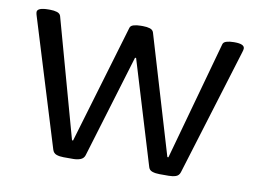

<svg xmlns="http://www.w3.org/2000/svg" viewBox="-63 -616 947 708"><g transform="rotate(10 411.0 -261.5)"><path d="M214 2Q199 2 187.5 -2Q176 -6 172 -19L26 -494Q25 -497 24 -501Q23 -505 23 -508Q23 -525 66 -525H71Q86 -525 97 -521.5Q108 -518 111 -509L234 -65H238L370 -509Q372 -518 383.5 -521.5Q395 -525 411 -525H419Q434 -525 445 -521.5Q456 -518 459 -508L591 -65H595L718 -509Q720 -518 731.5 -521.5Q743 -525 759 -525H762Q799 -525 799 -508Q799 -503 796 -494L650 -19Q646 -6 634.5 -2Q623 2 608 2H573Q558 2 546 -2Q534 -6 531 -19L414 -405H410L293 -19Q289 -7 277 -2.5Q265 2 250 2Z"/></g></svg>

Font: Asap Semi Expanded
Style: Regular
Weight: 400
Width: 6
Designer: Pablo Cosgaya
Foundry: Omnibus-Type
Version: Version 3.001; ttfautohint (v1.8.4.7-5d5b)